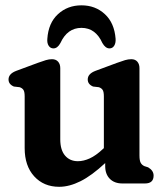

<svg xmlns="http://www.w3.org/2000/svg" viewBox="-20 -688 618 720"><path d="M72.5 -132.5V-326.5Q72.5 -344 67.8 -351Q63 -358 53.5 -361L32 -363.5Q12 -372 12 -390Q12 -411.5 41.5 -422.5L121 -452Q140 -459 152 -462.5Q164 -466 175 -466Q189.5 -466 197.8 -456.8Q206 -447.5 206 -432.5V-165.5Q206 -125.5 224 -104.5Q242 -83.5 272 -83.5Q293.5 -83.5 316.5 -94Q339.5 -104.5 364.5 -128L369.5 -132.5V-326.5Q369.5 -344 364.8 -351Q360 -358 350.5 -361L329 -363.5Q309 -372 309 -390Q309 -411.5 338.5 -422.5L418 -452Q437 -459 449 -462.5Q461 -466 472.5 -466Q487 -466 495 -456.8Q503 -447.5 503 -432.5V-105.5Q503 -85.5 507.8 -77.2Q512.5 -69 521.5 -65L535.5 -60.5Q556 -48.5 556 -29.5Q556 0 523.5 0H439Q409 0 391.8 -17.5Q374.5 -35 374.5 -65V-76.5Q324 -29.5 282 -8.5Q240 12.5 202 12.5Q144 12.5 108.2 -26.8Q72.5 -66 72.5 -132.5ZM285.5 -583.5Q232.5 -583.5 206.5 -526.5Q195.5 -506.5 180.5 -506.5Q169 -506.5 162.5 -516.5Q156 -526.5 157.5 -542.5Q161.5 -602 197.5 -635Q233.5 -668 285.5 -668Q337.5 -668 373.2 -635Q409 -602 413.5 -542.5Q414.5 -526.5 408.2 -516.5Q402 -506.5 390.5 -506.5Q375.5 -506.5 364 -526.5Q338.5 -583.5 285.5 -583.5Z"/></svg>

Font: Fraunces 72pt SuperSoft SemiBold
Style: Regular
Weight: 600
Version: Version 1.000;[b76b70a41]